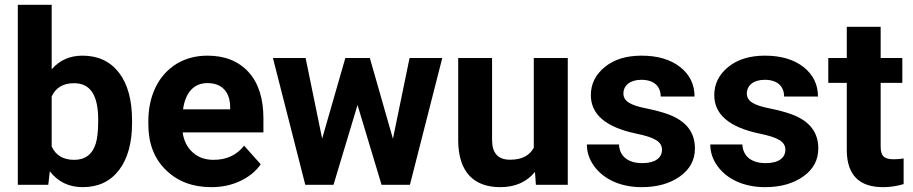

<svg xmlns="http://www.w3.org/2000/svg" viewBox="-20 -770 3804 800"><path d="M530.3 -267.1C530.3 -353 512.2 -419.9 475.6 -467.3C439 -514.6 388.2 -538.1 323.7 -538.1C270.5 -538.1 228 -519 195.3 -481V-750H54.2V0H181.2L187.5 -56.2C221.7 -12.2 267.6 9.8 324.7 9.8C389.6 9.8 439.9 -14.2 476.1 -61.5C512.2 -108.9 530.3 -174.8 530.3 -259.3ZM389.2 -269.5C389.2 -225.6 385.7 -192.9 378.9 -171.4C364.7 -126.5 334.5 -104 289.1 -104C243.7 -104 212.4 -122.6 195.3 -159.7V-368.2C212.4 -404.8 243.2 -423.3 288.1 -423.3C355 -423.3 389.2 -376.5 389.2 -269.5Z M860.4 9.8C904.3 9.8 944.3 1.5 980.5 -15.6C1016.6 -32.2 1045.4 -55.7 1066.4 -85.4L997.1 -163.1C966.3 -123.5 923.8 -104 869.6 -104C834.5 -104 805.7 -114.3 782.7 -135.3C759.8 -156.2 745.6 -183.6 741.2 -218.3H1077.6V-275.9C1077.6 -359.4 1057.1 -424.3 1015.6 -469.7C974.1 -515.1 917 -538.1 844.7 -538.1C796.4 -538.1 753.9 -526.9 716.3 -504.4C678.7 -481.4 649.4 -449.2 628.9 -407.7C608.4 -365.7 598.1 -318.4 598.1 -265.1V-251.5C598.1 -172.4 622.6 -108.9 671.4 -61.5C719.7 -14.2 782.7 9.8 860.4 9.8ZM844.2 -423.8C904.3 -423.8 937.5 -388.2 939 -325.7V-314.5H742.7C752.4 -384.8 788.1 -423.8 844.2 -423.8Z M1521 -528.3H1418.9L1322.3 -192.4L1253.4 -528.3H1117.2L1252 0H1369.6L1469.7 -332.5L1569.8 0H1688L1822.8 -528.3H1686.5L1617.2 -191.9Z M2212.9 0H2345.7V-528.3H2204.1V-154.3C2186 -121.1 2153.3 -104.5 2105.5 -104.5C2055.2 -104.5 2030.3 -131.8 2030.3 -187V-528.3H1889.2V-182.1C1890.6 -56.6 1951.2 9.8 2064.5 9.8C2126 9.8 2174.3 -11.2 2209 -53.7Z M2738.3 -146C2738.3 -112.8 2710.4 -90.3 2656.2 -90.3C2598.1 -90.3 2561.5 -117.7 2559.1 -168H2425.3C2425.3 -136.2 2435.1 -106.4 2454.6 -79.1C2493.7 -23.9 2564.9 9.8 2653.3 9.8C2718.8 9.8 2772 -5.4 2813.5 -35.2C2855 -64.9 2875.5 -103.5 2875.5 -151.9C2875.5 -219.2 2838.4 -266.6 2763.7 -293.9C2739.7 -302.7 2710 -310.5 2674.8 -317.9C2604.5 -331.5 2577.6 -349.1 2577.6 -380.4C2577.6 -413.6 2605 -437.5 2652.3 -437.5C2707.5 -437.5 2732.9 -408.2 2732.9 -367.7H2874C2874 -418 2854 -459 2814 -490.7C2773.4 -522.5 2719.7 -538.1 2652.8 -538.1C2589.8 -538.1 2539.1 -522.5 2500.5 -491.2C2461.4 -459.5 2441.9 -420.4 2441.9 -373.5C2441.9 -293 2504.9 -239.7 2630.4 -213.4C2706.1 -197.8 2738.3 -180.7 2738.3 -146Z M3252.4 -146C3252.4 -112.8 3224.6 -90.3 3170.4 -90.3C3112.3 -90.3 3075.7 -117.7 3073.2 -168H2939.5C2939.5 -136.2 2949.2 -106.4 2968.8 -79.1C3007.8 -23.9 3079.1 9.8 3167.5 9.8C3232.9 9.8 3286.1 -5.4 3327.6 -35.2C3369.1 -64.9 3389.6 -103.5 3389.6 -151.9C3389.6 -219.2 3352.5 -266.6 3277.8 -293.9C3253.9 -302.7 3224.1 -310.5 3189 -317.9C3118.7 -331.5 3091.8 -349.1 3091.8 -380.4C3091.8 -413.6 3119.1 -437.5 3166.5 -437.5C3221.7 -437.5 3247.1 -408.2 3247.1 -367.7H3388.2C3388.2 -418 3368.2 -459 3328.1 -490.7C3287.6 -522.5 3233.9 -538.1 3167 -538.1C3104 -538.1 3053.2 -522.5 3014.6 -491.2C2975.6 -459.5 2956.1 -420.4 2956.1 -373.5C2956.1 -293 3019 -239.7 3144.5 -213.4C3220.2 -197.8 3252.4 -180.7 3252.4 -146Z M3508.3 -658.2V-528.3H3431.2V-424.8H3508.3V-140.1C3510.3 -40 3560.5 9.8 3659.7 9.8C3689 9.8 3717.3 5.4 3745.1 -2.9V-109.9C3732.9 -107.4 3719.2 -106.4 3703.6 -106.4C3661.1 -106.4 3649.4 -122.1 3649.4 -161.1V-424.8H3739.7V-528.3H3649.4V-658.2Z"/></svg>

Font: Roboto
Style: Bold
Weight: 700
Designer: Google
Version: Version 2.137; 2017